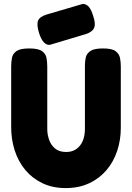

<svg xmlns="http://www.w3.org/2000/svg" viewBox="-20 -939 672 979"><path d="M315 20Q248 20 196 -5Q144 -30 108.5 -73Q73 -116 55 -172Q37 -228 37 -290V-600Q37 -623 41 -644Q45 -665 64 -678.5Q83 -692 129 -692Q175 -692 194 -678.5Q213 -665 217 -644Q221 -623 221 -599V-281Q221 -253 230.5 -226Q240 -199 261 -181.5Q282 -164 318 -164Q347 -164 368.5 -178.5Q390 -193 401.5 -219.5Q413 -246 413 -282V-605Q413 -627 417.5 -646.5Q422 -666 441 -679Q460 -692 505 -692Q551 -692 569.5 -678Q588 -664 592 -643Q596 -622 596 -599V-288Q596 -225 577.5 -169.5Q559 -114 523 -71.5Q487 -29 434.5 -4.5Q382 20 315 20ZM233 -710Q215 -710 202 -725Q189 -740 179 -771Q166 -813 174 -833.5Q182 -854 218 -865L402 -919Q420 -919 433 -904Q446 -889 455 -858Q469 -818 460 -797Q451 -776 417 -765Z"/></svg>

Font: Fredoka SemiCondensed
Style: Bold
Weight: 700
Width: 4
Designer: Ben Nathan
Foundry: Milena B. Brandão, Ben Nathan
Version: Version 2.001